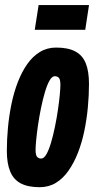

<svg xmlns="http://www.w3.org/2000/svg" viewBox="-20 -746 388 775"><path d="M140.2 9.6Q92.8 9.6 63.6 -5.9Q34.4 -21.4 21 -54.2Q7.6 -87 7.6 -137Q7.6 -183.2 12.2 -231.7Q16.8 -280.2 26.5 -327.1Q36.2 -374 52.1 -415Q68 -456 90 -487.3Q112 -518.6 141.1 -536.3Q170.2 -554 206.6 -554Q254.6 -554 283.8 -538.5Q313 -523 326.1 -490.8Q339.2 -458.6 339.2 -407.2Q339.2 -361 334.6 -312.4Q330 -263.8 320.3 -217.1Q310.6 -170.4 294.7 -129.7Q278.8 -89 256.8 -57.4Q234.8 -25.8 205.9 -8.1Q177 9.6 140.2 9.6ZM146.2 -106Q157.6 -106 167.7 -124Q177.8 -142 186.4 -171.5Q195 -201 202 -235.2Q209 -269.4 213.9 -303Q218.8 -336.6 221.3 -363.3Q223.8 -390 223.8 -402.8Q223.8 -425.6 217.5 -432Q211.2 -438.4 201.2 -438.4Q189.8 -438.4 179.7 -420.4Q169.6 -402.4 161 -372.9Q152.4 -343.4 145.4 -309.2Q138.4 -275 133.5 -241.4Q128.6 -207.8 126.1 -181.4Q123.6 -155 123.6 -142.2Q123.6 -119.4 129.9 -112.7Q136.2 -106 146.2 -106ZM120.3 -625.8 135.9 -725.6H339.3L324.1 -625.8Z"/></svg>

Font: Georama
Style: Italic
Weight: 400
Width: 2
Italic angle: -9°
Designer: Jean-Baptiste Levee
Foundry: Production Type
Version: Version 1.000